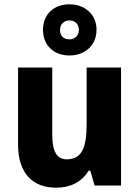

<svg xmlns="http://www.w3.org/2000/svg" viewBox="-20 -863 648 893"><path d="M303 -605C375 -605 429 -652 429 -725C429 -796 374 -843 303 -843C230 -843 180 -796 180 -724C180 -652 230 -605 303 -605ZM303 -680C274 -680 259 -698 259 -724C259 -750 278 -768 303 -768C329 -768 347 -750 347 -724C347 -698 328 -680 303 -680ZM543 -549H383V-290C383 -183 365 -122 290 -122C243 -122 223 -161 223 -238V-549H64V-191C64 -56 133 10 241 10C305 10 360 -15 392 -69H400L420 0H543Z"/></svg>

Font: Noto Sans Myanmar SemiCondensed ExtraBold
Style: Regular
Weight: 800
Width: 4
Designer: Monotype Design Team
Foundry: Monotype Imaging Inc.
Version: Version 2.107